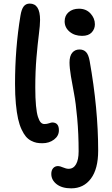

<svg xmlns="http://www.w3.org/2000/svg" viewBox="-20 -824 618 1060"><path d="M213.9 -33.2Q196.3 -33.2 182.1 -35.9Q168 -38.6 151.6 -47.1Q135.3 -55.7 123 -70.1Q110.8 -84.5 99.1 -109.4Q87.4 -134.3 79.8 -168Q72.3 -201.7 67.6 -250.7Q63 -299.8 63 -360.8Q63 -557.1 92.8 -736.8Q98.6 -772.9 110.8 -788.6Q123 -804.2 144 -804.2Q201.2 -804.2 201.2 -713.9Q201.2 -685.5 194.6 -634.5Q188 -583.5 181.4 -507.3Q174.8 -431.2 174.8 -340.8Q174.8 -281.2 178.7 -240.5Q182.6 -199.7 189.7 -178.2Q196.8 -156.7 205.3 -147.9Q213.9 -139.2 225.1 -139.2Q238.8 -139.2 251.2 -143.6Q263.7 -147.9 268.1 -147.9Q305.2 -147.9 305.2 -105Q305.2 -73.7 278.3 -53.5Q251.5 -33.2 213.9 -33.2ZM433.1 -626Q391.6 -626 364.3 -648.9Q336.9 -671.9 336.9 -706.1Q336.9 -737.8 358.9 -756.8Q380.9 -775.9 416 -775.9Q455.6 -775.9 479.7 -749.5Q503.9 -723.1 503.9 -689.9Q503.9 -664.1 486.3 -645Q468.8 -626 433.1 -626ZM373 215.8Q322.3 215.8 292.7 192.9Q263.2 169.9 263.2 136.2Q263.2 116.2 273.4 104.5Q283.7 92.8 300.8 92.8Q310.5 92.8 327.9 100.3Q345.2 107.9 358.9 107.9Q385.3 107.9 399.7 83Q414.1 58.1 414.1 11.2Q414.1 -85.4 406.2 -171.6Q398.4 -257.8 388.9 -306.4Q379.4 -355 371.6 -402.6Q363.8 -450.2 363.8 -479Q363.8 -514.6 378.7 -532.7Q393.6 -550.8 418.9 -550.8Q441.4 -550.8 455.1 -536.6Q468.8 -522.5 475.1 -486.8Q522 -223.1 522 7.8Q522 108.4 481.9 162.1Q441.9 215.8 373 215.8Z"/></svg>

Font: Shantell Sans Bouncy
Style: Regular
Weight: 500
Designer: Stephen Nixon, Anya Danilova, Shantell Martin
Foundry: Arrow Type
Version: Version 1.006;[9816181b4]